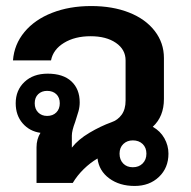

<svg xmlns="http://www.w3.org/2000/svg" viewBox="-20 -606 634 636"><path d="M538 -97Q538 -50 506.5 -20Q475 10 426 10Q376 10 342 -15Q308 -40 303 -81Q279 -67 257.5 -46Q236 -25 221 0H101V-118Q101 -145 114 -166Q78 -171 55 -197.5Q32 -224 32 -264Q32 -307 61 -334.5Q90 -362 138 -362Q189 -362 216.5 -336.5Q244 -311 244 -267Q244 -252 240 -237.5Q236 -223 229 -202Q218 -173 218 -157V-117Q239 -144 276 -166Q313 -188 349 -201Q370 -208 383 -226Q396 -244 396 -273V-406Q396 -442 364 -464Q332 -486 280 -486Q228 -486 192 -464Q156 -442 149 -406H23Q27 -459 61 -500Q95 -541 152.5 -563.5Q210 -586 282 -586Q353 -586 407.5 -564.5Q462 -543 492.5 -503.5Q523 -464 523 -414V-278Q523 -220 486 -186Q511 -172 524.5 -148Q538 -124 538 -97ZM178 -264Q178 -283 166.5 -294Q155 -305 136 -305Q118 -305 106.5 -294Q95 -283 95 -264Q95 -245 106.5 -233.5Q118 -222 136 -222Q155 -222 166.5 -233.5Q178 -245 178 -264ZM465 -97Q465 -117 452.5 -129Q440 -141 420 -141Q401 -141 388.5 -129Q376 -117 376 -97Q376 -77 388 -64.5Q400 -52 420 -52Q440 -52 452.5 -64.5Q465 -77 465 -97Z"/></svg>

Font: Sarabun
Style: Bold
Weight: 700
Designer: Suppakit Chalermlarp | Katatrad Co.,Ltd.
Foundry: Cadson Demak Co.,Ltd.
Version: Version 1.000; ttfautohint (v1.6)